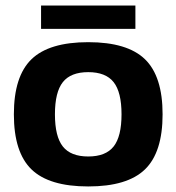

<svg xmlns="http://www.w3.org/2000/svg" viewBox="-20 -662 636 692"><path d="M93.5 -448.5Q157 -510 298 -510Q439 -510 502.5 -448.5Q566 -387 566 -250Q566 -113 502.5 -51.5Q439 10 298 10Q157 10 93.5 -51.5Q30 -113 30 -250Q30 -387 93.5 -448.5ZM206.5 -366Q178 -330 178 -250Q178 -170 206.5 -134Q235 -98 298 -98Q361 -98 389.5 -134Q418 -170 418 -250Q418 -330 389.5 -366Q361 -402 298 -402Q235 -402 206.5 -366ZM128 -642H468V-558H128Z"/></svg>

Font: Fivo Sans Modern
Style: Regular
Weight: 700
Designer: Alexander Slobzheninov
Foundry: Alexander Slobzheninov
Version: 1.0